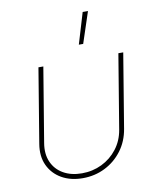

<svg xmlns="http://www.w3.org/2000/svg" viewBox="-84 -799 703 871"><g transform="rotate(-10 268.0 -363.5)"><path d="M227.1 7.8Q171.4 7.8 130.1 -15.9Q88.9 -39.6 69.3 -81.8Q49.8 -124 59.1 -179.7L115.7 -522.5H138.2L81.5 -179.7Q73.2 -130.4 89.6 -93Q106 -55.7 141.8 -35.2Q177.7 -14.6 227.1 -14.6Q276.9 -14.6 319.1 -35.2Q361.3 -55.7 390.1 -93Q418.9 -130.4 427.2 -179.7L483.9 -522.5H506.3L449.7 -179.7Q440.4 -124 408.9 -81.8Q377.4 -39.6 330.3 -15.9Q283.2 7.8 227.1 7.8ZM314 -591.8 356.9 -734.9H381.3L334 -591.8Z"/></g></svg>

Font: Inter 28pt Thin
Style: Italic
Weight: 250
Italic angle: -9.3988°
Designer: Rasmus Andersson
Foundry: rsms
Version: Version 4.001;git-66647c0bb